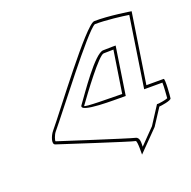

<svg xmlns="http://www.w3.org/2000/svg" viewBox="-124 -831 937 940"><g transform="rotate(-20 345.0 -360.5)"><path d="M78 -206C78 -206 442 -87 453 -87C463 -87 459 -6 460 -14L564 -120L620 -206C628 -206 683 -214 685 -225C687 -236 694 -326 686 -326H596L652 -691C652 -691 536 -710 463 -708C419 -706 154 -348 90 -272C75 -254 58 -212 78 -206ZM84 -220C82 -225 91 -252 101 -264C164 -339 417 -674 461 -693C518 -694 605 -683 635 -678L579 -311H674C675 -291 671 -246 670 -231C655 -225 625 -221 622 -221H613L553 -128L476 -49C476 -64 481 -97 458 -102C430 -108 84 -220 84 -220ZM264 -343C235 -306 440 -312 468 -311H483L521 -560H506C506 -560 469 -559 456 -559C412 -559 300 -392 264 -343ZM275 -335C313 -388 428 -544 453 -544C466 -544 504 -545 504 -545L470 -326C414 -327 269 -327 275 -335Z"/></g></svg>

Font: Ampere
Style: OuLnIta
Weight: 400
Version: Version 1